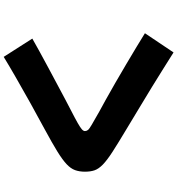

<svg xmlns="http://www.w3.org/2000/svg" viewBox="20 -870 960 1040"><g transform="rotate(-90 500.0 -350.0)"><path d="M736 110Q685 78 640.5 50Q596 22 549.5 -6.5Q503 -35 448 -68Q393 -101 322 -144Q245 -190 198.5 -220Q152 -250 128.5 -273Q105 -296 97.5 -318Q90 -340 90 -370Q90 -400 98.5 -423.5Q107 -447 131 -469.5Q155 -492 200.5 -520Q246 -548 320 -588Q389 -625 462.5 -666Q536 -707 602 -745Q668 -783 712 -810L811 -655Q785 -640 744 -617.5Q703 -595 655.5 -569.5Q608 -544 562 -519.5Q516 -495 479.5 -475.5Q443 -456 423 -446Q378 -423 353.5 -409Q329 -395 319.5 -386.5Q310 -378 310 -370Q310 -361 316 -353.5Q322 -346 344.5 -333Q367 -320 416 -292Q438 -280 479 -257.5Q520 -235 570 -206Q620 -177 671 -147Q722 -117 766.5 -90Q811 -63 840 -45Z"/></g></svg>

Font: M PLUS 1 Black
Style: Regular
Weight: 900
Designer: Coji Morishita
Foundry: UNDERFOREST DESIGN
Version: Version 1.001